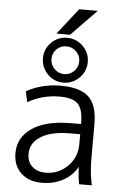

<svg xmlns="http://www.w3.org/2000/svg" viewBox="-63 -1001 674 1054"><g transform="rotate(5 274.0 -473.5)"><path d="M265 -530Q374 -530 421 -485Q468 -440 468 -337V-140Q468 -69 483 0H413Q405 -39 403 -92H401Q374 -44 323 -17Q272 10 208 10Q136 10 93 -30.5Q50 -71 50 -140Q50 -227 126 -278.5Q202 -330 342 -330H395V-335Q395 -411 366.5 -440.5Q338 -470 265 -470Q171 -470 90 -424L77 -483Q163 -530 265 -530ZM292 -813H217L330 -957H432ZM122 -143Q122 -98 150 -72.5Q178 -47 225 -47Q294 -47 344.5 -96.5Q395 -146 395 -218V-274H342Q237 -274 179.5 -238.5Q122 -203 122 -143ZM365.5 -759Q402 -723 402 -672Q402 -621 365.5 -584.5Q329 -548 278 -548Q227 -548 191 -584.5Q155 -621 155 -672Q155 -723 191 -759Q227 -795 278 -795Q329 -795 365.5 -759ZM355 -672Q355 -703 332.5 -725.5Q310 -748 278 -748Q246 -748 224 -726Q202 -704 202 -672Q202 -640 224.5 -617.5Q247 -595 278 -595Q310 -595 332.5 -617.5Q355 -640 355 -672Z"/></g></svg>

Font: M PLUS 1p
Style: Regular
Weight: 400
Version: Version 1.062